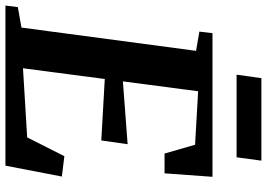

<svg xmlns="http://www.w3.org/2000/svg" viewBox="-160 -804 958 689"><g transform="rotate(90 318.5 -459.0)"><path d="M-6.5 0 -1 -44.5 72.5 -57.5 156 -684 87 -696 92.5 -743H608L595.5 -571H524.5L493 -680.5L301 -691.5L265.5 -421.5L491 -438.5L477.5 -344L257 -356.5L218.5 -63L466.5 -78L534 -211.5L607 -202.5L568 0ZM254 -918.5H550L538 -829.5H241.5Z"/></g></svg>

Font: Merriweather 28pt
Style: Bold Italic
Weight: 700
Italic angle: -7.8°
Version: Version 2.101